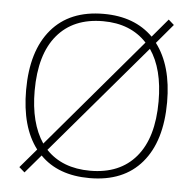

<svg xmlns="http://www.w3.org/2000/svg" viewBox="-44 -570 628 624"><g transform="rotate(5 270.0 -258.0)"><path d="M58.1 9.8 40 -5.9 92.8 -67.9Q40 -136.7 40 -257.8Q40 -385.3 99.6 -455.6Q159.2 -525.9 270 -525.9Q371.1 -525.9 431.2 -465.8L481.9 -525.9L500 -509.8L446.8 -446.8Q500 -377 500 -257.8Q500 -130.4 440.4 -60.3Q380.9 9.8 270 9.8Q167 9.8 108.9 -49.8ZM67.9 -257.8Q67.9 -152.3 110.8 -88.9L413.1 -444.8Q360.4 -502 270 -502Q173.3 -502 120.6 -439.2Q67.9 -376.5 67.9 -257.8ZM270 -14.2Q366.7 -14.2 419.4 -76.7Q472.2 -139.2 472.2 -257.8Q472.2 -363.8 429.2 -425.8L126 -69.8Q178.7 -14.2 270 -14.2Z"/></g></svg>

Font: Creato Display Thin
Style: Regular
Weight: 265
Version: Version 1.000